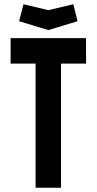

<svg xmlns="http://www.w3.org/2000/svg" viewBox="-20 -886 456 906"><path d="M148 0H268V-586H386V-706H30V-586H148ZM208 -744 346 -786 326 -866 208 -838 91 -866 70 -786Z"/></svg>

Font: Lineal
Style: Bold
Weight: 700
Designer: Created by Frank Adebiaye with contributions from Anton Moglia & Ariel Martín Pérez
Created by Frank ADEBIAYE with FontF
Foundry: Velvetyne Type Foundry
Version: Version 2.000;Glyphs 3.2 (3227)